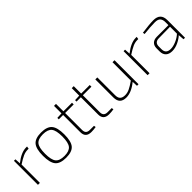

<svg xmlns="http://www.w3.org/2000/svg" viewBox="203 -1671 2724 2724"><g transform="rotate(-45 1564.5 -309.5)"><path d="M366 -494 360 -456H340Q294 -456 248.5 -435.5Q203 -415 130 -368V0H91V-482H121L126 -397Q248 -494 346 -494Z M480.5 -437Q529 -494 647 -494Q765 -494 813.5 -437Q862 -380 862 -241Q862 -102 814 -45Q766 12 647 12Q528 12 480 -45Q432 -102 432 -241Q432 -380 480.5 -437ZM782.5 -411Q744 -458 647 -458Q550 -458 512 -411Q474 -364 474 -241Q474 -118 512 -70.5Q550 -23 647 -23Q744 -23 782.5 -70.5Q821 -118 821 -241Q821 -364 782.5 -411Z M1084 -448V-106Q1084 -30 1161 -30H1245L1250 -1Q1205 7 1158 7Q1044 7 1044 -102V-448H957V-477L1044 -481V-631H1084V-482H1256V-448Z M1440 -448V-106Q1440 -30 1517 -30H1601L1606 -1Q1561 7 1514 7Q1400 7 1400 -102V-448H1313V-477L1400 -481V-631H1440V-482H1612V-448Z M2109 -482V0H2078L2074 -83Q1958 12 1854 12Q1724 12 1724 -120V-482H1764V-128Q1763 -74 1788 -49Q1813 -24 1865 -24Q1911 -24 1955.5 -45Q2000 -66 2069 -114V-482Z M2566 -494 2560 -456H2540Q2494 -456 2448.5 -435.5Q2403 -415 2330 -368V0H2291V-482H2321L2326 -397Q2448 -494 2546 -494Z M2674 -443 2670 -473Q2822 -494 2900 -494Q3042 -494 3042 -354V0H3012L3005 -89Q2968 -53 2905.5 -23Q2843 7 2781 7Q2719 7 2684.5 -25.5Q2650 -58 2650 -118V-178Q2650 -233 2681.5 -263Q2713 -293 2770 -293H3002V-354Q3002 -404 2978 -431Q2954 -458 2895 -458Q2809 -458 2674 -443ZM2691 -175V-121Q2691 -31 2785 -30Q2835 -29 2897 -55.5Q2959 -82 3002 -122V-261L2774 -258Q2691 -257 2691 -175Z"/></g></svg>

Font: Exo 2.0 Extra Light
Style: Regular
Weight: 250
Designer: Natanael Gama
Version: Version 1.001;PS 001.001;hotconv 1.0.70;makeotf.lib2.5.58329